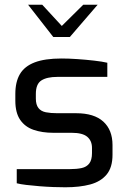

<svg xmlns="http://www.w3.org/2000/svg" viewBox="-20 -788 541 814"><path d="M257 6Q236 6 207 5Q178 4 147.5 1.5Q117 -1 91.5 -4Q66 -7 51 -11V-71H276Q305 -71 326 -75.5Q347 -80 358.5 -95Q370 -110 370 -139V-161Q370 -191 350 -208Q330 -225 284 -225H206Q159 -225 122.5 -237.5Q86 -250 65.5 -280Q45 -310 45 -361V-390Q45 -441 64.5 -474Q84 -507 127 -523.5Q170 -540 241 -540Q271 -540 307.5 -537.5Q344 -535 379 -531Q414 -527 435 -522V-462H223Q179 -462 155.5 -447Q132 -432 132 -390V-370Q132 -344 143 -330Q154 -316 174.5 -312Q195 -308 223 -308H303Q379 -308 418 -272.5Q457 -237 457 -173V-132Q457 -78 432 -48Q407 -18 362.5 -6Q318 6 257 6ZM206 -631 99 -768H159L242 -678L333 -768H394L276 -631Z"/></svg>

Font: Exo Thin Medium
Style: Regular
Weight: 500
Version: Version 2.000